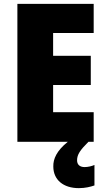

<svg xmlns="http://www.w3.org/2000/svg" viewBox="-20 -734 550 994"><path d="M379 96C379 66 395 43 438 0H465V-153H255V-294H450V-445H255V-563H465V-714H70V0H331C273 47 255 89 256 128C256 197 308 240 388 240C422 240 449 233 469 226V120C456 126 435 131 418 131C394 131 379 119 379 96Z"/></svg>

Font: Noto Sans Arabic UI SmCn Bk
Style: Regular
Weight: 900
Width: 4
Designer: Monotype Design Team, Nadine Chahine and Nizar Qandah
Foundry: Monotype Imaging Inc.
Version: Version 2.010